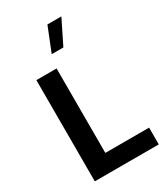

<svg xmlns="http://www.w3.org/2000/svg" viewBox="-233 -1066 1010 1165"><g transform="rotate(-30 272.0 -484.0)"><path d="M300.6 -968.1 233 -798.9H314.7L398.3 -968.1ZM521.9 -117.5H215.3V-709.1H73.7V0H521.9Z"/></g></svg>

Font: Estedad-FD VF
Style: Regular
Weight: 100
Designer: Amin Abedi
Version: Version 7.3